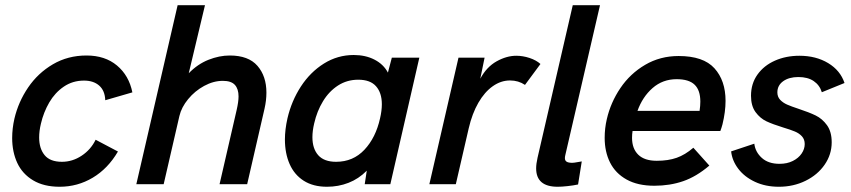

<svg xmlns="http://www.w3.org/2000/svg" viewBox="-20 -710 3280 740"><path d="M26.9 -178.2Q26.9 -214.8 35.6 -252.9Q50.8 -317.4 88.4 -372.8Q126 -428.2 183.8 -462.2Q241.7 -496.1 313.5 -496.1Q384.8 -496.1 430.9 -457.5Q477.1 -418.9 490.2 -354L385.7 -323.7Q384.3 -360.8 362.3 -380.1Q340.3 -399.4 303.7 -399.4Q260.3 -399.4 226.1 -376.2Q191.9 -353 169.9 -315.2Q147.9 -277.3 137.7 -233.4Q130.9 -205.1 130.9 -180.2Q130.9 -137.7 151.9 -112.1Q172.9 -86.4 218.8 -86.4Q259.3 -86.4 294.7 -109.9Q330.1 -133.3 348.6 -171.4L434.6 -126Q396 -60.1 337.4 -25.1Q278.8 9.8 210 9.8Q148.9 9.8 107.7 -14.9Q66.4 -39.6 46.6 -82Q26.9 -124.5 26.9 -178.2Z M664.6 -689.9H770L707.5 -427.7Q741.7 -462.9 783.4 -479.5Q825.2 -496.1 865.7 -496.1Q937.5 -496.1 972.2 -456.3Q1006.8 -416.5 1006.8 -353Q1006.8 -322.8 999.5 -291L932.6 0H826.2L892.1 -286.1Q899.4 -317.9 899.4 -338.4Q899.4 -367.2 885.3 -382.8Q871.1 -398.4 838.9 -398.4Q802.7 -398.4 766.8 -378.9Q731 -359.4 705.1 -327.9Q679.2 -296.4 671.4 -262.7L610.8 0H505.4Z M1596.2 -487.8 1484.4 0H1385.7L1393.6 -52.2Q1362.3 -20.5 1323.2 -5.4Q1284.2 9.8 1240.2 9.8Q1187 9.8 1150.6 -13.4Q1114.3 -36.6 1096.2 -77.9Q1078.1 -119.1 1078.1 -172.4Q1078.1 -210.4 1087.9 -253.9Q1103.5 -320.8 1139.6 -376.5Q1175.8 -432.1 1228.5 -465.1Q1281.2 -498 1343.3 -498Q1388.7 -498 1423.3 -480.2Q1458 -462.4 1475.1 -430.2L1490.2 -487.8ZM1451.7 -308.1Q1451.7 -352.1 1429.4 -377.4Q1407.2 -402.8 1360.8 -402.8Q1317.4 -402.8 1282.7 -380.4Q1248 -357.9 1224.9 -319.8Q1201.7 -281.7 1190.9 -234.4Q1184.1 -205.6 1184.1 -181.2Q1184.1 -137.2 1206.5 -111.8Q1229 -86.4 1275.4 -86.4Q1340.8 -86.4 1384.5 -132.8Q1428.2 -179.2 1444.8 -253.9Q1451.7 -283.7 1451.7 -308.1Z M1747.1 -487.8H1847.7L1831.1 -406.7Q1855.5 -452.1 1894 -473.6Q1932.6 -495.1 1969.7 -495.1Q1995.1 -495.1 2021 -486.6Q2046.9 -478 2063 -463.4L2003.4 -382.8Q1978 -399.9 1945.8 -399.9Q1910.6 -399.9 1879.2 -377.7Q1847.7 -355.5 1823.7 -314Q1799.8 -272.5 1786.6 -215.8L1736.8 0H1634.8Z M2046.4 -61Q2046.4 -78.1 2051.8 -102.1L2187.5 -689.9H2292.5L2158.7 -111.8Q2157.2 -105.5 2157.2 -100.6Q2157.2 -90.8 2164.1 -86.7Q2170.9 -82.5 2185.5 -82.5Q2191.9 -82.5 2205.1 -85Q2218.3 -87.4 2222.2 -87.9L2208 1Q2189.9 4.9 2167.5 7.3Q2145 9.8 2129.4 9.8Q2046.4 9.8 2046.4 -61Z M2310.5 -178.7Q2310.5 -215.8 2318.8 -251Q2333.5 -314.9 2371.1 -370.6Q2408.7 -426.3 2466.6 -460.2Q2524.4 -494.1 2595.7 -494.1Q2690.9 -494.1 2733.6 -446.8Q2776.4 -399.4 2776.4 -321.3Q2776.4 -279.3 2764.6 -231Q2760.7 -216.3 2756.3 -205.1H2418Q2416 -192.9 2416 -178.7Q2416 -137.2 2439.9 -113.8Q2463.9 -90.3 2511.2 -90.3Q2555.2 -90.3 2587.9 -101.8Q2620.6 -113.3 2652.3 -140.6L2713.9 -71.8Q2664.1 -29.3 2613 -11.7Q2562 5.9 2502 5.9Q2438 5.9 2395 -18.1Q2352.1 -42 2331.3 -83.5Q2310.5 -125 2310.5 -178.7ZM2676.3 -282.7Q2679.2 -302.7 2679.2 -318.4Q2679.2 -362.3 2657.2 -383.5Q2635.3 -404.8 2587.9 -404.8Q2534.2 -404.8 2495.1 -370.6Q2456.1 -336.4 2437 -282.7Z M2797.9 -126.5 2887.2 -156.2Q2891.1 -124 2916.3 -101.3Q2941.4 -78.6 2984.4 -78.6Q3013.7 -78.6 3035.6 -89.6Q3057.6 -100.6 3069.6 -118.2Q3081.5 -135.7 3081.5 -154.8Q3081.5 -172.9 3070.8 -184.6Q3060.1 -196.3 3043.7 -203.1Q3027.3 -210 2998 -218.8Q2958.5 -231 2934.1 -242.4Q2909.7 -253.9 2892.1 -277.8Q2874.5 -301.8 2874.5 -340.8Q2874.5 -387.7 2899.4 -422.6Q2924.3 -457.5 2966.8 -476.3Q3009.3 -495.1 3061 -495.1Q3125 -495.1 3171.9 -466.8Q3218.8 -438.5 3234.9 -390.1L3147.5 -354.5Q3139.2 -381.8 3116.2 -397.5Q3093.3 -413.1 3057.1 -413.1Q3021 -413.1 2998.5 -397Q2976.1 -380.9 2976.1 -354Q2976.1 -336.9 2986.8 -325.4Q2997.6 -314 3013.7 -306.9Q3029.8 -299.8 3058.1 -290.5Q3098.1 -277.3 3123.8 -264.9Q3149.4 -252.4 3167.5 -227.3Q3185.5 -202.1 3185.5 -161.6Q3185.5 -114.7 3158.4 -75.4Q3131.3 -36.1 3084.7 -13.2Q3038.1 9.8 2981.9 9.8Q2930.2 9.8 2889.6 -9.3Q2849.1 -28.3 2825.4 -59.6Q2801.8 -90.8 2797.9 -126.5Z"/></svg>

Font: Acari Sans SemiBold
Style: Italic
Weight: 600
Italic angle: -13°
Designer: Alfredo Marco Pradil and Stefan Peev
Foundry: Hanken Design Co.
Version: Version 1.045;January 11, 2019;FontCreator 11.5.0.2425 64-bi